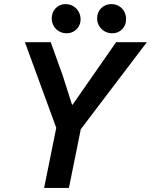

<svg xmlns="http://www.w3.org/2000/svg" viewBox="-20 -928 745 948"><path d="M257.8 -296.9 103 -719.7H230.5L289.6 -555.2L335.4 -411.6H338.9L553.2 -719.7H705.1L378.9 -290L320.3 0H197.8ZM459.5 -836.9Q459.5 -867.2 479.5 -887.5Q499.5 -907.7 530.3 -907.7Q549.8 -907.7 566.4 -898.4Q583 -889.2 592.8 -872.1Q602.5 -855 602.5 -833.5Q602.5 -802.7 582.8 -783.2Q563 -763.7 534.2 -763.7Q513.7 -763.7 496.6 -773.4Q479.5 -783.2 469.5 -800Q459.5 -816.9 459.5 -836.9ZM235.4 -836.9Q235.4 -867.2 254.9 -887.5Q274.4 -907.7 303.7 -907.7Q324.7 -907.7 341.6 -897.7Q358.4 -887.7 368.2 -870.4Q377.9 -853 377.9 -832.5Q377.9 -813.5 368.9 -797.9Q359.9 -782.2 344 -772.9Q328.1 -763.7 308.6 -763.7Q288.6 -763.7 271.7 -773.4Q254.9 -783.2 245.1 -800Q235.4 -816.9 235.4 -836.9Z"/></svg>

Font: Reddit Sans Chocolate SemiBold
Style: Italic
Weight: 600
Italic angle: -11.25°
Designer: Stephen Hutchings
Version: Version 1.013